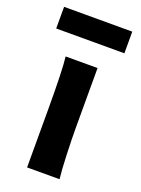

<svg xmlns="http://www.w3.org/2000/svg" viewBox="-134 -754 596 814"><g transform="rotate(20 163.5 -346.5)"><path d="M231.9 -231.9Q231.9 -178.2 234.6 -107.2Q237.3 -36.1 241.7 0H95.2V-258.8Q95.2 -439 87.9 -498H231.9ZM9.8 -693.4H317.4V-595.7H9.8Z"/></g></svg>

Font: Lesson One
Style: Bold
Weight: 700
Designer: But Ko, Victor Gaultney, Annie Olsen, Julie Remington, Don Collingsworth, Eric Hays, Becca Hirsbrunner
Version: Version 1.100